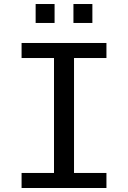

<svg xmlns="http://www.w3.org/2000/svg" viewBox="-20 -940 640 960"><path d="M441.9 -825.2H347.2V-919.9H441.9ZM252.9 -825.2H158.2V-919.9H252.9ZM350.1 -75.2H512.2V0H87.9V-75.2H250V-649.9H87.9V-725.1H512.2V-649.9H350.1Z"/></svg>

Font: Aurulent Sans Mono
Style: Regular
Weight: 400
Monospace: yes
Version: Version 2007.05.04